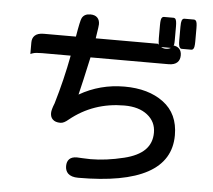

<svg xmlns="http://www.w3.org/2000/svg" viewBox="-58 -857 1116 1004"><g transform="rotate(5 500.0 -354.5)"><path d="M749 -645Q745.1 -654.8 745.1 -679.7V-749Q745.1 -765.6 746.8 -775.4Q748.5 -785.2 752.7 -789.1Q756.8 -793 761.7 -793H812.5Q817.4 -793 821.8 -789.1Q829.1 -781.2 829.1 -749V-679.7Q829.1 -662.6 827.9 -655.5Q826.7 -648.4 825.7 -645.5L828.1 -648.4Q837.4 -646 841.3 -644.5Q849.1 -641.1 854.5 -635.7Q867.2 -623 867.2 -600.6Q867.2 -577.1 854 -564Q838.9 -548.8 807.6 -548.8H397.9Q368.2 -412.6 352.5 -349.6Q460.4 -412.1 588.9 -412.1Q714.8 -412.1 793.5 -353.5Q873 -294.4 873 -181.6Q873 84 388.7 84Q352.1 84 334.5 66.9Q320.3 52.2 320.3 28.3Q320.3 4.4 333.3 -8.5Q346.2 -21.5 373 -21.5Q375.5 -21.5 402.6 -20Q429.7 -18.6 444.3 -18.6Q525.4 -18.6 619.1 -41.5Q691.4 -59.1 727.1 -94.7Q762.7 -130.4 762.7 -185.5Q762.7 -242.7 717.8 -278.1Q672.9 -313.5 596.7 -313.5Q434.1 -313.5 312.5 -214.8Q300.8 -204.6 290.5 -199.5Q280.3 -194.3 270.5 -194.3Q243.2 -194.3 230 -208Q217.8 -219.7 217.8 -241.2Q217.8 -258.3 231.9 -293Q270 -420.9 293.9 -548.8H143.6Q108.9 -548.8 94.7 -543.5L83 -539.1V-599.6Q83 -622.1 96.2 -635.3Q111.3 -650.4 143.6 -650.4H312.5Q326.7 -736.3 334 -749.5Q346.2 -772.5 377.9 -772.5Q401.9 -772.5 414.3 -760Q426.8 -747.6 426.8 -725.6V-725.1L424.8 -705.6L416.5 -650.4H744.1Q748 -646 749 -645ZM852.5 -749Q852.5 -763.7 853.3 -768.8Q854 -773.9 854.5 -775.4Q856 -785.2 860.1 -789.1Q864.3 -793 869.1 -793H919.9Q924.8 -793 929 -789.1Q933.1 -785.2 934.8 -775.4Q936.5 -765.6 936.5 -749V-679.7Q936.5 -662.6 934.6 -652.3Q932.1 -638.2 923.3 -635.3Q921.4 -634.8 919.9 -634.8H869.1Q864.3 -634.8 861.1 -637.9Q857.9 -641.1 856.4 -644.5Q855 -647.9 853.8 -655.3Q852.5 -662.6 852.5 -679.7ZM761.7 -634.8Q761.2 -634.8 761.2 -634.8Q772.5 -627.9 786.6 -627.9Q800.8 -627.9 812.5 -634.8Z"/></g></svg>

Font: YuPearl-SemiBold
Style: SemiBold
Weight: 600
Designer: Max Yao
Foundry: Max-Everyday
Version: Version 1.011; ttfautohint (v1.8.3)